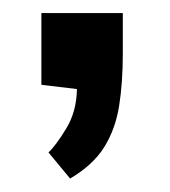

<svg xmlns="http://www.w3.org/2000/svg" viewBox="-20 -133 257 290"><path d="M85.9 136.7 53.2 97.2Q64 87.4 79.8 61.5Q95.7 35.6 96.2 1.5L42.5 -4.9V-113.3H165.5V-52.7Q165.5 -7.8 159.9 27.1Q154.3 62 137.5 89.1Q120.6 116.2 85.9 136.7Z"/></svg>

Font: Pontano Sans Medium
Style: Regular
Weight: 500
Designer: Vernon Adams
Foundry: Vernon Adams
Version: Version 2.001